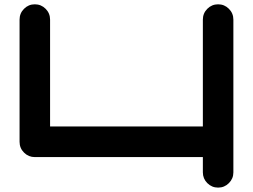

<svg xmlns="http://www.w3.org/2000/svg" viewBox="-20 -729 1174 891"><path d="M1063 -637.7V70.8Q1063 100.1 1042.2 120.8Q1021.5 141.6 992.2 141.6Q962.9 141.6 942.1 120.8Q921.4 100.1 921.4 70.8V0H141.6Q112.3 0 91.6 -20.8Q70.8 -41.5 70.8 -70.8V-637.7Q70.8 -667.5 91.6 -688.2Q112.3 -709 141.6 -709Q170.9 -709 191.7 -688.2Q212.4 -667.5 212.4 -637.7V-142.1H921.4V-637.7Q921.4 -667.5 942.1 -688.2Q962.9 -709 992.2 -709Q1021.5 -709 1042.2 -688.2Q1063 -667.5 1063 -637.7Z"/></svg>

Font: Robtronika
Style: Regular
Weight: 400
Designer: GGBot
Version: 1.00